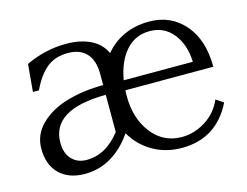

<svg xmlns="http://www.w3.org/2000/svg" viewBox="-79 -641 1005 781"><g transform="rotate(-15 423.5 -250.5)"><path d="M252 -516.1Q312 -516.1 354.7 -495.1Q397.5 -474.1 416 -433.1Q448.2 -472.7 495.6 -494.4Q543 -516.1 601.1 -516.1Q692.9 -516.1 750 -450.2Q807.1 -384.3 807.1 -271H437Q436 -263.2 436 -247.1Q436 -152.3 484.4 -90.1Q532.7 -27.8 610.8 -27.8Q663.1 -27.8 710.7 -57.9Q758.3 -87.9 780.8 -140.1L812 -119.1Q745.6 15.1 599.1 15.1Q532.2 15.1 478 -15.9Q423.8 -46.9 392.1 -102.1Q354 -45.9 302.7 -15.4Q251.5 15.1 190.9 15.1Q123.5 15.1 84.2 -22.9Q44.9 -61 44.9 -129.9Q44.9 -189 88.9 -231.7Q132.8 -274.4 201.7 -294.4Q270.5 -314.5 355 -314.9V-361.8Q355 -418.9 327.6 -448.5Q300.3 -478 250 -478Q194.8 -478 159.4 -448.7Q124 -419.4 97.2 -361.8H71.8L82 -477.1Q164.1 -516.1 252 -516.1ZM126 -132.8Q126 -88.9 149.7 -63.5Q173.3 -38.1 211.9 -38.1Q293.9 -38.1 355 -117.2V-273.9Q126 -272.5 126 -132.8ZM440.9 -312H731.9Q729 -385.7 691.7 -431.9Q654.3 -478 594.2 -478Q532.7 -478 493.2 -433.1Q453.6 -388.2 440.9 -312Z"/></g></svg>

Font: LT Superior Serif
Style: Regular
Weight: 400
Designer: Daniel Lyons
Foundry: LyonsType
Version: Version 2.120;FEAKit 1.0